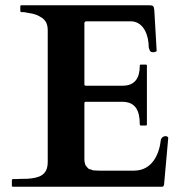

<svg xmlns="http://www.w3.org/2000/svg" viewBox="-20 -708 698 728"><path d="M609 -192C599.1 -192 592.1 -186.2 590 -178C583.4 -119 554.5 -61 488 -61H355C348 -61 341 -62 334 -62C327 -64 322 -66 316 -68C312 -72 308 -76 304 -82C302 -87 300 -95 300 -104V-317C300 -320 302 -322 305 -322H443C494 -322 510 -288.8 510 -236C510 -235 510 -234 511 -234C512 -232 513 -232 514 -232H533C534 -232 534 -232 536 -233C536 -234 537 -235 537 -236V-459C537 -462 536 -463 533 -463H514C511 -463 510 -462 510 -459C510 -411.8 491.2 -383 445 -383H305C302 -383 300 -385 300 -388V-621C301 -625 303 -627 307 -627H481C524.9 -623 544 -574.8 544 -528C547.9 -516.3 547.5 -510 562 -510C564 -510 566 -510 570 -512C572 -512 574 -514 574 -515L565 -671C563.1 -684.2 560.9 -688 547 -688H61C59.3 -688 57 -686.9 57 -685V-666C57 -665 57 -664 58 -664C59 -662 60 -662 61 -662H71L104 -656C115 -653 124 -650 133 -644C142 -640 148 -633 154 -625C158 -617 161 -607 161 -594V-94C161 -43.1 128.6 -33.1 82 -30C68 -30 54 -30 40 -29H29C27 -29 26 -28 26 -27L25 -25V-4C25 -3 25 -2 26 -2C26 0 27 0 29 0H595C597 0 598 -1 600 -2C600 -4 601 -6 602 -7L618 -186C618 -188.1 611.6 -192 609 -192Z"/></svg>

Font: fbb
Style: Bold
Weight: 400
Designer: David J. Perry, Michael Sharpe
Version: Version 1.045